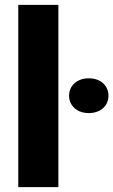

<svg xmlns="http://www.w3.org/2000/svg" viewBox="-20 -770 466 790"><path d="M55.2 -750V0H220.2V-750ZM264.2 -376C264.2 -334.5 297.9 -304.7 345.2 -304.7C393.6 -304.7 426.3 -334.5 426.3 -376C426.3 -418.5 393.6 -447.8 345.2 -447.8C297.9 -447.8 264.2 -418.5 264.2 -376Z"/></svg>

Font: Vazirmatn Black
Style: Regular
Weight: 900
Designer: Saber Rastikerdar
Foundry: Saber Rastikerdar
Version: Version 33.003